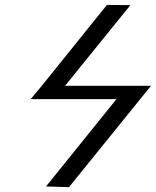

<svg xmlns="http://www.w3.org/2000/svg" viewBox="-20 -691 640 788"><path d="M556.2 -285.2 263.2 77.1 168.9 74.2 458 -284.2H106L149.9 -336.9L418.9 -670.9L515.1 -669.9L247.1 -338.9H600.1Z"/></svg>

Font: Linux Libertine G
Style: Semibold Italic
Weight: 600
Italic angle: -11.5°
Designer: Philipp H. Poll
Foundry: Philipp H. Poll
Version: Version 5.1.1